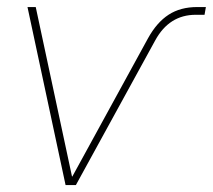

<svg xmlns="http://www.w3.org/2000/svg" viewBox="-20 -536 616 556"><path d="M169.9 0 59.6 -515.6H83.5L188.5 -24.9H189.5L408.7 -425.3Q434.1 -471.2 468.3 -493.4Q502.4 -515.6 551.3 -515.6H576.2L572.3 -493.2H546.9Q469.7 -493.2 429.2 -418.5L199.7 0Z"/></svg>

Font: Inter Display Thin
Style: Italic
Weight: 100
Italic angle: -9.39999°
Designer: Rasmus Andersson
Foundry: rsms
Version: Version 4.000;git-a52131595